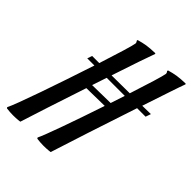

<svg xmlns="http://www.w3.org/2000/svg" viewBox="-264 -781 894 894"><g transform="rotate(45 183.0 -333.5)"><path d="M439 -667 437 -670C391 -669 370 -665 335 -655V-649C338 -647 340 -642 340 -637C338 -621 315 -546 285 -454L166 -453C200 -556 229 -641 239 -667L237 -670C191 -669 170 -665 135 -655V-649C138 -647 140 -642 140 -637C138 -621 115 -546 85 -453H38L30 -429H77C21 -258 -54 -40 -73 -5L-70 0C-55 2 -40 3 -27 3C-1 3 18 0 18 0C39 -67 82 -199 125 -328L244 -330C195 -183 142 -34 127 -5L130 0C145 2 160 3 173 3C199 3 218 0 218 0C245 -86 306 -273 358 -429H414L423 -455L367 -454C401 -556 429 -641 439 -667ZM158 -429H277L254 -359L134 -357Z"/></g></svg>

Font: Romanesco
Style: Regular
Weight: 400
Designer: Astigmatic (AOETI)
Foundry: Astigmatic (AOETI)
Version: Version 1.000